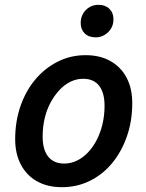

<svg xmlns="http://www.w3.org/2000/svg" viewBox="-20 -764 604 797"><path d="M237 13Q177 13 133.5 -11.5Q90 -36 66.5 -81Q43 -126 43 -186Q43 -260 65 -323.5Q87 -387 126.5 -434Q166 -481 219.5 -508Q273 -535 335 -535Q395 -535 438.5 -510.5Q482 -486 505.5 -441.5Q529 -397 529 -336Q529 -262 507 -198.5Q485 -135 446 -87.5Q407 -40 353.5 -13.5Q300 13 237 13ZM247 -85Q274 -85 299 -97Q324 -109 345 -131Q366 -153 381.5 -183Q397 -213 405.5 -249Q414 -285 414 -325Q414 -379 391.5 -408Q369 -437 325 -437Q298 -437 273 -425Q248 -413 227 -390.5Q206 -368 190 -338.5Q174 -309 165.5 -273Q157 -237 157 -197Q157 -143 180 -114Q203 -85 247 -85ZM377 -609Q348 -609 331.5 -625.5Q315 -642 315 -668Q315 -701 336.5 -722.5Q358 -744 389 -744Q417 -744 434 -727.5Q451 -711 451 -684Q451 -652 429 -630.5Q407 -609 377 -609Z"/></svg>

Font: Ubuntu Sans SemiBold
Style: Italic
Weight: 600
Italic angle: -13.5°
Designer: Dalton Maag Ltd
Foundry: Dalton Maag Ltd
Version: Version 1.006